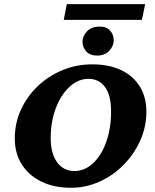

<svg xmlns="http://www.w3.org/2000/svg" viewBox="-20 -890 740 919"><path d="M319.3 8.8Q238.3 8.8 177.7 -21Q117.2 -50.8 84 -103.5Q50.8 -156.2 50.8 -227.5Q50.8 -300.8 80.1 -364.7Q109.4 -428.7 160.6 -477.5Q211.9 -526.4 278.8 -554.2Q345.7 -582 421.9 -582Q502 -582 560.1 -554.2Q618.2 -526.4 649.4 -475.6Q680.7 -424.8 680.7 -355.5Q680.7 -283.2 651.4 -217.8Q622.1 -152.3 571.8 -101.1Q521.5 -49.8 456.1 -20.5Q390.6 8.8 319.3 8.8ZM335.9 -71.3Q385.7 -71.3 425.8 -108.9Q465.8 -146.5 488.8 -211.4Q511.7 -276.4 511.7 -356.4Q511.7 -433.6 482.9 -473.1Q454.1 -512.7 403.3 -512.7Q354.5 -512.7 313 -474.6Q271.5 -436.5 247.1 -372.1Q222.7 -307.6 222.7 -228.5Q222.7 -155.3 253.4 -113.3Q284.2 -71.3 335.9 -71.3ZM285.2 -794.9 299.8 -870.1H674.8L659.2 -794.9ZM445.3 -624Q410.2 -624 392.6 -644Q375 -664.1 375 -689.5Q375 -717.8 396.5 -740.2Q418 -762.7 457 -762.7Q490.2 -762.7 507.3 -743.2Q524.4 -723.6 524.4 -697.3Q524.4 -669.9 502.9 -647Q481.4 -624 445.3 -624Z"/></svg>

Font: Crimson Pro ExtraBold
Style: Italic
Weight: 800
Italic angle: -12°
Designer: Jacques Le Bailly
Foundry: Baron von Fonthausen
Version: Version 1.003